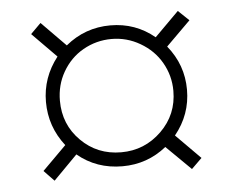

<svg xmlns="http://www.w3.org/2000/svg" viewBox="-39 -613 633 521"><g transform="rotate(-5 277.0 -352.5)"><path d="M123 -353Q123 -288.1 167.5 -243.7Q211.9 -199.2 276.9 -199.2Q340.8 -199.2 386.7 -244.1Q432.1 -288.6 432.1 -353Q432.1 -394.5 411.6 -430.2Q391.6 -465.3 354.5 -486.8Q318.4 -507.8 276.9 -507.8Q235.4 -507.8 199.2 -487.3Q164.1 -467.3 143.1 -430.7Q123 -395.5 123 -353ZM85 -353Q85 -419.4 127 -473.1L61 -540L88.9 -567.9L154.8 -501Q208 -544.9 276.9 -544.9Q345.2 -544.9 397 -502L462.9 -567.9L492.2 -540L425.8 -474.1Q469.2 -420.9 469.2 -353Q469.2 -285.2 425.8 -231.9L492.2 -165L463.9 -137.2L397 -203.1Q344.7 -161.1 276.9 -161.1Q206.5 -161.1 154.8 -204.1L89.8 -138.2L62 -167L127 -231.9Q85 -285.6 85 -353Z"/></g></svg>

Font: Germano
Style: Regular
Weight: 300
Width: 3
Foundry: Ascender Corporation
Version: Version 1.10; ttfautohint (v1.5)